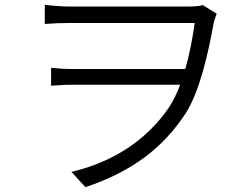

<svg xmlns="http://www.w3.org/2000/svg" viewBox="-20 -734 1040 793"><path d="M165 -714V-635C202 -638 235 -639 266 -639C335 -639 723 -639 784 -639C776 -581 764 -513 745 -449H279C247 -449 218 -451 191 -454V-380C220 -382 247 -384 281 -384H724C711 -349 696 -318 679 -292C587 -156 448 -65 275 -24L333 39C526 -26 652 -122 747 -266C805 -357 841 -517 863 -642C867 -657 872 -668 875 -677L818 -713C803 -709 783 -707 762 -707C713 -707 334 -707 266 -707C225 -707 185 -712 165 -714Z"/></svg>

Font: ChiuKong Gothic CL Normal
Style: Regular
Weight: 350
Designer: Ryoko NISHIZUKA 西塚涼子 (kana, bopomofo & ideographs); Paul D. Hunt (Latin, Greek & Cyrillic); Sandoll Communications 산돌커뮤니
Foundry: Adobe
Version: Version 1.300